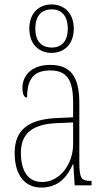

<svg xmlns="http://www.w3.org/2000/svg" viewBox="-20 -834 475 864"><path d="M212 -596C268 -596 312 -634 312 -705C312 -776 268 -814 212 -814C156 -814 112 -776 112 -705C112 -634 156 -596 212 -596ZM213 -620C171 -620 139 -644 139 -705C139 -767 171 -792 213 -792C253 -792 285 -767 285 -705C285 -644 253 -620 213 -620ZM166 10C245 10 284 -41 308 -95H310L316 0H392V-20H388C346 -20 337 -31 337 -105V-372C337 -491 296 -542 206 -542C120 -542 81 -492 81 -439C81 -410 88 -395 102 -395C102 -479 132 -517 206 -517C284 -517 309 -471 309 -371V-306L240 -303C108 -298 46 -250 46 -146C46 -40 96 10 166 10ZM169 -15C102 -15 74 -71 74 -146C74 -227 118 -276 239 -280L309 -283V-185C309 -96 250 -15 169 -15Z"/></svg>

Font: Noto Serif Myanmar Condensed Thin
Style: Regular
Weight: 100
Width: 3
Designer: Ben Mitchell and the Monotype Design Team
Foundry: Monotype Imaging Inc.
Version: Version 2.106